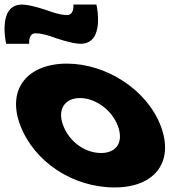

<svg xmlns="http://www.w3.org/2000/svg" viewBox="-165 -807 846 842"><path d="M73.7 -642C73.7 -642 149.1 -615 188.1 -615C298.1 -615 257.8 -787 257.8 -787H156.8C156.8 -787 161.5 -741 129.5 -741C93.5 -741 46.2 -760 46.2 -760C46.2 -760 -29.2 -787 -68.2 -787C-178.2 -787 -137.9 -615 -137.9 -615H-36.9C-36.9 -615 -41.7 -661 -9.7 -661C26.3 -661 73.7 -642 73.7 -642ZM-75.6 -256C-137.3 -416 -44.4 -528 128.6 -528C298.6 -528 477.7 -416 539.4 -256C600.2 -98 514.8 15 337.8 15C152.8 15 -14.8 -98 -75.6 -256ZM112.4 -256C139.3 -186 206.6 -136 278.6 -136C347.6 -136 378.3 -186 351.4 -256C324 -327 251.8 -377 185.8 -377C118.8 -377 85 -327 112.4 -256Z"/></svg>

Font: Hussar
Style: BdOpOblFour
Weight: 700
Foundry: Cannot Into Space Fonts
Version: Version 2.00